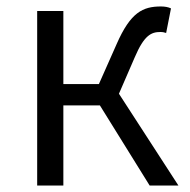

<svg xmlns="http://www.w3.org/2000/svg" viewBox="-20 -574 588 594"><path d="M95 0H176V-248H289L443 0H532L348 -284L397 -397C426 -465 448 -475 476 -475C484 -475 487 -474 494 -472L509 -548C501 -552 490 -554 478 -554C422 -554 384 -536 341 -438L286 -314H176V-540H95Z"/></svg>

Font: Source Han Sans JP Normal
Style: Regular
Weight: 350
Designer: Ryoko NISHIZUKA 西塚涼子 (kana, bopomofo & ideographs); Paul D. Hunt (Latin, Greek & Cyrillic); Sandoll Communications 산돌커뮤니
Foundry: Adobe
Version: Version 2.002;hotconv 1.0.116;makeotfexe 2.5.65601